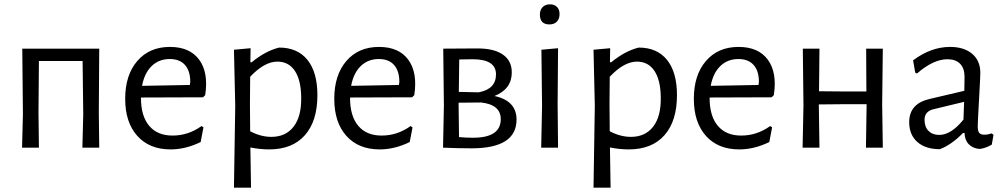

<svg xmlns="http://www.w3.org/2000/svg" viewBox="-20 -683 4642 888"><path d="M82 0 86 -155 83 -458H439L437 -163L439 0H361L365 -155L362 -401H160L158 -163L160 0Z M769 8Q671 8 615 -54.5Q559 -117 559 -226Q559 -336 615 -401Q671 -466 766 -466Q858 -466 901.5 -406.5Q945 -347 929 -243L919 -233L632 -232V-230Q632 -146 670 -101Q708 -56 778 -56Q851 -56 912 -100L921 -94L908 -26Q838 8 769 8ZM765 -410Q715 -410 681.5 -377.5Q648 -345 637 -286L858 -290L860 -304Q860 -355 835.5 -382.5Q811 -410 765 -410Z M1139 -460 1138 -395H1144Q1207 -447 1271 -463Q1356 -463 1402 -406Q1448 -349 1448 -243Q1448 -123 1390 -57.5Q1332 8 1225 8Q1183 8 1138 -1L1141 185H1062L1068 -194L1062 -453ZM1136 -201 1137 -76Q1186 -50 1235 -50Q1302 -50 1338.5 -98Q1375 -146 1373 -234Q1372 -313 1343.5 -355.5Q1315 -398 1263 -398Q1203 -398 1137 -328Z M1736 8Q1638 8 1582 -54.5Q1526 -117 1526 -226Q1526 -336 1582 -401Q1638 -466 1733 -466Q1825 -466 1868.5 -406.5Q1912 -347 1896 -243L1886 -233L1599 -232V-230Q1599 -146 1637 -101Q1675 -56 1745 -56Q1818 -56 1879 -100L1888 -94L1875 -26Q1805 8 1736 8ZM1732 -410Q1682 -410 1648.5 -377.5Q1615 -345 1604 -286L1825 -290L1827 -304Q1827 -355 1802.5 -382.5Q1778 -410 1732 -410Z M2029 0 2033 -194 2030 -458 2189 -459Q2265 -459 2306 -430.5Q2347 -402 2347 -348Q2347 -271 2267 -239Q2369 -217 2369 -130Q2369 3 2161 3Q2101 3 2029 0ZM2166 -409Q2126 -409 2104 -408L2102 -258L2194 -256Q2274 -271 2274 -339Q2274 -409 2166 -409ZM2101 -201 2103 -49Q2133 -46 2168 -46Q2296 -46 2296 -132Q2296 -199 2205 -209L2101 -208Z M2524 -663Q2544 -663 2556 -651Q2568 -639 2568 -618Q2568 -596 2555.5 -583Q2543 -570 2521 -570Q2477 -570 2477 -616Q2477 -637 2489.5 -650Q2502 -663 2524 -663ZM2483 0 2487 -194 2484 -453 2561 -460 2559 -201 2561 0Z M2802 -460 2801 -395H2807Q2870 -447 2934 -463Q3019 -463 3065 -406Q3111 -349 3111 -243Q3111 -123 3053 -57.5Q2995 8 2888 8Q2846 8 2801 -1L2804 185H2725L2731 -194L2725 -453ZM2799 -201 2800 -76Q2849 -50 2898 -50Q2965 -50 3001.5 -98Q3038 -146 3036 -234Q3035 -313 3006.5 -355.5Q2978 -398 2926 -398Q2866 -398 2800 -328Z M3399 8Q3301 8 3245 -54.5Q3189 -117 3189 -226Q3189 -336 3245 -401Q3301 -466 3396 -466Q3488 -466 3531.5 -406.5Q3575 -347 3559 -243L3549 -233L3262 -232V-230Q3262 -146 3300 -101Q3338 -56 3408 -56Q3481 -56 3542 -100L3551 -94L3538 -26Q3468 8 3399 8ZM3395 -410Q3345 -410 3311.5 -377.5Q3278 -345 3267 -286L3488 -290L3490 -304Q3490 -355 3465.5 -382.5Q3441 -410 3395 -410Z M3692 0 3696 -194 3693 -458H3770L3768 -261L3878 -260H3987L3986 -458H4063L4060 -201L4063 0H3985L3988 -194V-201H3875L3767 -200L3770 0Z M4374 -466Q4439 -466 4476.5 -434Q4514 -402 4514 -346Q4514 -328 4508 -222Q4502 -116 4502 -99Q4502 -77 4509 -68.5Q4516 -60 4533 -60Q4548 -60 4567 -66L4575 -59L4567 -14Q4538 3 4510 6Q4479 3 4460.5 -16Q4442 -35 4441 -68H4434Q4380 -13 4327 7Q4260 7 4222.5 -26.5Q4185 -60 4185 -118Q4185 -203 4278 -225L4440 -263L4441 -328Q4441 -367 4420.5 -388Q4400 -409 4362 -409Q4297 -409 4221 -343L4213 -347L4203 -404Q4286 -466 4374 -466ZM4439 -212 4294 -177Q4256 -166 4256 -129Q4256 -96 4274.5 -77.5Q4293 -59 4324 -59Q4379 -59 4436 -130Z"/></svg>

Font: Alegreya Sans SC
Style: Regular
Weight: 400
Designer: Juan Pablo del Peral
Foundry: Huerta Tipografica
Version: Version 2.007